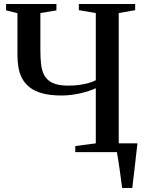

<svg xmlns="http://www.w3.org/2000/svg" viewBox="-20 -763 726 963"><path d="M592.5 180Q590 159 586.5 133.8Q583 108.5 579.5 83.2Q576 58 572.5 35.8Q569 13.5 566 -1.5L533.5 -44H669.5Q667 -24.5 664.5 -1.8Q662 21 659.2 45.2Q656.5 69.5 653.8 93.2Q651 117 648.2 139.2Q645.5 161.5 643.5 180ZM460.5 -320.5Q424 -303.5 377.2 -293.8Q330.5 -284 289 -284Q230.5 -284 191 -295.2Q151.5 -306.5 127 -326.5Q102.5 -346.5 89.5 -372.5Q76.5 -398.5 72 -428.2Q67.5 -458 67.5 -488.5V-697L10.5 -711V-743H263V-711L182.5 -697.5V-511Q182.5 -473.5 186 -441.2Q189.5 -409 202.5 -384.8Q215.5 -360.5 244 -347Q272.5 -333.5 322 -333.5Q353 -333.5 379.2 -337.2Q405.5 -341 426.2 -347.2Q447 -353.5 460.5 -360.5V-697.5L375.5 -712V-743H658V-712L575.5 -697.5V-44L658.5 -30.5V0H357.5V-30.5L460.5 -44Z"/></svg>

Font: Merriweather 96pt Medium
Style: Regular
Weight: 500
Version: Version 2.100